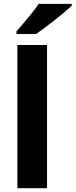

<svg xmlns="http://www.w3.org/2000/svg" viewBox="-20 -999 401 1019"><path d="M229.6 0H72.2V-760H229.6ZM360.6 -968.5Q345.5 -954.5 321.8 -934.2Q298 -913.9 270.4 -892.4Q242.9 -870.9 217 -851.4Q191.1 -831.9 171.7 -818.5H67.2V-831.9Q83.6 -850.9 105.5 -876.6Q127.3 -902.2 149.1 -929.4Q170.8 -956.5 185.2 -978.5H360.6Z"/></svg>

Font: Noto Sans Oriya
Style: Regular
Weight: 400
Designer: Amélie Bonet and Sol Matas
Foundry: Google LLC
Version: Version 2.006